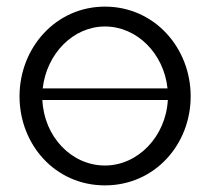

<svg xmlns="http://www.w3.org/2000/svg" viewBox="-20 -550 634 580"><path d="M297 -530C148 -530 39 -405 39 -259C39 -114 146 10 297 10C448 10 556 -114 556 -259C556 -405 447 -530 297 -530ZM297 -470C394 -470 475 -388 486 -283H109C121 -388 201 -470 297 -470ZM297 -50C196 -50 113 -137 108 -248H487C481 -138 397 -50 297 -50Z"/></svg>

Font: FIGSv2-sans-serif
Style: Regular
Weight: 400
Designer: Matt McInerney, Pablo Impallari, Rodrigo Fuenzalida,Mirko Velimirovic
Foundry: Matt McInerney, Pablo Impallari, Rodrigo Fuenzalida
Version: Version 4.021;hotconv 1.0.109;makeotfexe 2.5.65596